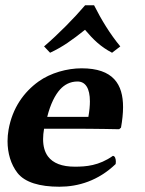

<svg xmlns="http://www.w3.org/2000/svg" viewBox="-20 -698 548 728"><path d="M436.1 -522C396.2 -570.5 364.5 -623 336.7 -678H302.7C261 -629 201.9 -569 147.1 -522L169.9 -498C217.3 -520 253.4 -546 302.3 -585C333.7 -548 361 -521 404.9 -498ZM159.1 -255C171.2 -304 189.5 -338.8 207.9 -359C223.7 -376.3 245.4 -389 273.7 -389C304.3 -389 320.9 -363 320.9 -313.4C320.9 -296.6 319 -277.1 315.1 -255ZM408 -107C354.9 -69.5 305.7 -66 263.7 -66C215.1 -66 181.1 -79.1 161.8 -105C149.6 -121.6 143.4 -143.4 143.4 -170.4C143.4 -182.6 144.6 -195.8 147.1 -210H246.6C346.6 -210 431.8 -208 431.8 -208L438.8 -214C443.7 -241.5 446.6 -267.8 446.6 -292.1C446.6 -378.2 409.6 -439 289.5 -439C234.5 -439 171.7 -421.7 126.2 -389C70.6 -349 27 -288.9 12.4 -206C9.9 -191.6 8.6 -177.1 8.6 -162.7C8.6 -117.9 21 -74.5 46.5 -42C74.5 -6.5 130.3 10 205.3 10C277.3 10 352.9 -13 418.5 -76C419 -78.8 419.3 -81.8 419.3 -84.8C419.3 -95.9 415.8 -107 408 -107Z"/></svg>

Font: Linux Biolinum O 
Style: Bold Italic
Weight: 700
Designer: Philipp H. Poll
Foundry: Philipp H. Poll
Version: Version 1.3.2